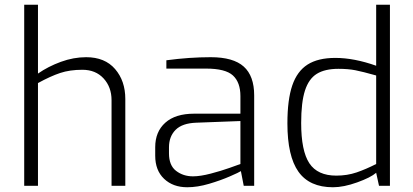

<svg xmlns="http://www.w3.org/2000/svg" viewBox="-20 -783 1741 809"><path d="M82 -763H140V-473Q183 -503 236.5 -522.5Q290 -542 343 -542Q422 -542 465 -492Q508 -442 508 -366V0H450V-361Q450 -416 416.5 -452.5Q383 -489 327 -489Q274 -489 233.5 -475.5Q193 -462 140 -433V0H82Z M634 -127V-163Q634 -228 676.5 -266Q719 -304 798 -304H993V-378Q993 -436 961.5 -465Q930 -494 848 -494H681V-529Q778 -542 868 -542Q963 -542 1007 -502.5Q1051 -463 1051 -381V0H1007L995 -62Q988 -57 949 -40Q910 -23 861 -8.5Q812 6 769 6Q709 6 671.5 -29.5Q634 -65 634 -127ZM993 -92V-273L807 -266Q748 -264 720 -236Q692 -208 692 -162V-137Q692 -86 722 -63Q752 -40 793 -40Q824 -40 868 -51.5Q912 -63 947 -75.5Q982 -88 993 -92Z M1191 -263Q1191 -363 1211.5 -423Q1232 -483 1276 -511Q1320 -539 1393 -539Q1472 -539 1565 -506V-763H1623V0H1577L1565 -55Q1542 -35 1485 -14.5Q1428 6 1383 6Q1284 6 1237.5 -59.5Q1191 -125 1191 -263ZM1565 -92V-465Q1508 -481 1477.5 -487Q1447 -493 1406 -493Q1349 -493 1315 -472Q1281 -451 1265 -401.5Q1249 -352 1249 -265Q1249 -147 1283.5 -95Q1318 -43 1397 -43Q1443 -43 1482.5 -56.5Q1522 -70 1565 -92Z"/></svg>

Font: Exo Light
Style: Regular
Weight: 300
Designer: Natanael Gama
Foundry: Natanael Gama
Version: Version 1.500; ttfautohint (v1.6)